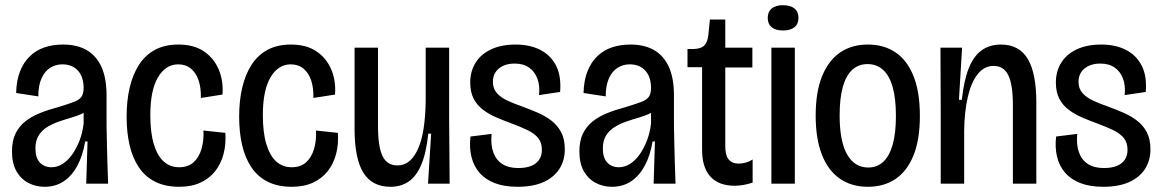

<svg xmlns="http://www.w3.org/2000/svg" viewBox="-20 -705 4460 737"><path d="M151 12Q117 12 88.5 -3Q60 -18 43 -48Q26 -78 26 -124Q26 -164 39.5 -192Q53 -220 77 -239Q101 -258 133.5 -271Q166 -284 204 -294Q243 -306 264 -314Q285 -322 293 -334Q301 -346 301 -367Q301 -410 279 -434Q257 -458 219 -458Q194 -458 173 -445Q152 -432 139.5 -404.5Q127 -377 127 -335L42 -348Q43 -395 56.5 -430Q70 -465 94 -488.5Q118 -512 150.5 -523Q183 -534 222 -534Q276 -534 313 -512.5Q350 -491 369.5 -448Q389 -405 389 -339V-223Q390 -187 390.5 -149.5Q391 -112 392.5 -74Q394 -36 395 0H311Q312 -41 313.5 -81Q315 -121 316 -162H307Q298 -108 277 -69Q256 -30 224.5 -9Q193 12 151 12ZM178 -63Q200 -63 220.5 -76Q241 -89 257.5 -112.5Q274 -136 285.5 -166Q297 -196 301 -231V-286L329 -296Q319 -281 299.5 -271Q280 -261 255.5 -254Q231 -247 206.5 -238.5Q182 -230 161.5 -217.5Q141 -205 128.5 -185Q116 -165 116 -135Q116 -99 133 -81Q150 -63 178 -63Z M668 12Q615 12 576.5 -7Q538 -26 513.5 -62Q489 -98 477.5 -147.5Q466 -197 466 -257Q466 -319 478 -369.5Q490 -420 514 -457Q538 -494 575.5 -514Q613 -534 665 -534Q724 -534 762.5 -508Q801 -482 819.5 -438.5Q838 -395 834 -342L751 -329Q752 -367 742.5 -396Q733 -425 713 -441.5Q693 -458 664 -458Q640 -458 620.5 -445.5Q601 -433 586.5 -408.5Q572 -384 564.5 -348Q557 -312 557 -263Q557 -196 570.5 -151.5Q584 -107 608.5 -85Q633 -63 668 -63Q702 -63 723 -82Q744 -101 753.5 -133.5Q763 -166 761 -204L845 -195Q848 -151 838 -113.5Q828 -76 806 -48Q784 -20 749.5 -4Q715 12 668 12Z M1100 12Q1047 12 1008.5 -7Q970 -26 945.5 -62Q921 -98 909.5 -147.5Q898 -197 898 -257Q898 -319 910 -369.5Q922 -420 946 -457Q970 -494 1007.5 -514Q1045 -534 1097 -534Q1156 -534 1194.5 -508Q1233 -482 1251.5 -438.5Q1270 -395 1266 -342L1183 -329Q1184 -367 1174.5 -396Q1165 -425 1145 -441.5Q1125 -458 1096 -458Q1072 -458 1052.5 -445.5Q1033 -433 1018.5 -408.5Q1004 -384 996.5 -348Q989 -312 989 -263Q989 -196 1002.5 -151.5Q1016 -107 1040.5 -85Q1065 -63 1100 -63Q1134 -63 1155 -82Q1176 -101 1185.5 -133.5Q1195 -166 1193 -204L1277 -195Q1280 -151 1270 -113.5Q1260 -76 1238 -48Q1216 -20 1181.5 -4Q1147 12 1100 12Z M1479 12Q1408 12 1374.5 -42.5Q1341 -97 1341 -211V-522H1431V-221Q1431 -141 1448.5 -105.5Q1466 -70 1506 -70Q1532 -70 1551.5 -86.5Q1571 -103 1585 -134.5Q1599 -166 1606 -211.5Q1613 -257 1614 -315V-522H1704V-253L1706 0H1623L1635 -192H1624Q1616 -117 1597 -72.5Q1578 -28 1548.5 -8Q1519 12 1479 12Z M1967 12Q1916 12 1879.5 -2Q1843 -16 1820.5 -42Q1798 -68 1789.5 -103.5Q1781 -139 1786 -181L1867 -191Q1863 -150 1873.5 -120.5Q1884 -91 1908 -75.5Q1932 -60 1969 -60Q2014 -60 2037 -78.5Q2060 -97 2060 -130Q2060 -158 2045.5 -175.5Q2031 -193 2005 -205.5Q1979 -218 1944 -231Q1914 -242 1886 -254Q1858 -266 1835 -283Q1812 -300 1798.5 -325.5Q1785 -351 1785 -388Q1785 -432 1806 -465Q1827 -498 1866 -516Q1905 -534 1959 -534Q2014 -534 2054 -513.5Q2094 -493 2114.5 -453Q2135 -413 2130 -352L2049 -340Q2053 -375 2043 -402.5Q2033 -430 2011 -445.5Q1989 -461 1956 -461Q1918 -461 1895 -442Q1872 -423 1872 -391Q1872 -365 1887 -348Q1902 -331 1927.5 -319Q1953 -307 1985 -296Q2015 -285 2044 -272.5Q2073 -260 2096.5 -242Q2120 -224 2134 -197.5Q2148 -171 2148 -132Q2148 -88 2126.5 -55.5Q2105 -23 2065 -5.5Q2025 12 1967 12Z M2329 12Q2295 12 2266.5 -3Q2238 -18 2221 -48Q2204 -78 2204 -124Q2204 -164 2217.5 -192Q2231 -220 2255 -239Q2279 -258 2311.5 -271Q2344 -284 2382 -294Q2421 -306 2442 -314Q2463 -322 2471 -334Q2479 -346 2479 -367Q2479 -410 2457 -434Q2435 -458 2397 -458Q2372 -458 2351 -445Q2330 -432 2317.5 -404.5Q2305 -377 2305 -335L2220 -348Q2221 -395 2234.5 -430Q2248 -465 2272 -488.5Q2296 -512 2328.5 -523Q2361 -534 2400 -534Q2454 -534 2491 -512.5Q2528 -491 2547.5 -448Q2567 -405 2567 -339V-223Q2568 -187 2568.5 -149.5Q2569 -112 2570.5 -74Q2572 -36 2573 0H2489Q2490 -41 2491.5 -81Q2493 -121 2494 -162H2485Q2476 -108 2455 -69Q2434 -30 2402.5 -9Q2371 12 2329 12ZM2356 -63Q2378 -63 2398.5 -76Q2419 -89 2435.5 -112.5Q2452 -136 2463.5 -166Q2475 -196 2479 -231V-286L2507 -296Q2497 -281 2477.5 -271Q2458 -261 2433.5 -254Q2409 -247 2384.5 -238.5Q2360 -230 2339.5 -217.5Q2319 -205 2306.5 -185Q2294 -165 2294 -135Q2294 -99 2311 -81Q2328 -63 2356 -63Z M2800 8Q2739 8 2707 -27Q2675 -62 2675 -130V-447H2619V-517H2644Q2672 -518 2684 -531Q2696 -544 2699 -570L2705 -630H2764V-522H2868V-446H2764V-143Q2764 -109 2777 -93Q2790 -77 2815 -77Q2827 -77 2841 -80.5Q2855 -84 2869 -93V-4Q2851 2 2833.5 5Q2816 8 2800 8Z M2941 0V-522H3031V0ZM2986 -588Q2957 -588 2942 -600.5Q2927 -613 2927 -636Q2927 -660 2942.5 -672.5Q2958 -685 2985 -685Q3014 -685 3029.5 -672.5Q3045 -660 3045 -636Q3045 -613 3029.5 -600.5Q3014 -588 2986 -588Z M3311 12Q3249 12 3204 -19Q3159 -50 3135 -111Q3111 -172 3111 -261Q3111 -353 3136 -413.5Q3161 -474 3205.5 -504Q3250 -534 3311 -534Q3373 -534 3417.5 -504Q3462 -474 3486.5 -413Q3511 -352 3511 -260Q3511 -169 3486.5 -108.5Q3462 -48 3417.5 -18Q3373 12 3311 12ZM3313 -62Q3347 -62 3370.5 -84Q3394 -106 3406.5 -149.5Q3419 -193 3419 -260Q3419 -327 3406.5 -371Q3394 -415 3369.5 -437Q3345 -459 3310 -459Q3276 -459 3252 -437.5Q3228 -416 3215.5 -372.5Q3203 -329 3203 -262Q3203 -163 3231.5 -112.5Q3260 -62 3313 -62Z M3591 0V-285L3590 -522H3673L3661 -322H3672Q3680 -397 3699 -444Q3718 -491 3749 -512.5Q3780 -534 3822 -534Q3892 -534 3925 -479Q3958 -424 3958 -310V0H3868V-302Q3868 -380 3850.5 -416Q3833 -452 3794 -452Q3758 -452 3733 -420.5Q3708 -389 3695 -333Q3682 -277 3681 -203V0Z M4215 12Q4164 12 4127.5 -2Q4091 -16 4068.5 -42Q4046 -68 4037.5 -103.5Q4029 -139 4034 -181L4115 -191Q4111 -150 4121.5 -120.5Q4132 -91 4156 -75.5Q4180 -60 4217 -60Q4262 -60 4285 -78.5Q4308 -97 4308 -130Q4308 -158 4293.5 -175.5Q4279 -193 4253 -205.5Q4227 -218 4192 -231Q4162 -242 4134 -254Q4106 -266 4083 -283Q4060 -300 4046.5 -325.5Q4033 -351 4033 -388Q4033 -432 4054 -465Q4075 -498 4114 -516Q4153 -534 4207 -534Q4262 -534 4302 -513.5Q4342 -493 4362.5 -453Q4383 -413 4378 -352L4297 -340Q4301 -375 4291 -402.5Q4281 -430 4259 -445.5Q4237 -461 4204 -461Q4166 -461 4143 -442Q4120 -423 4120 -391Q4120 -365 4135 -348Q4150 -331 4175.5 -319Q4201 -307 4233 -296Q4263 -285 4292 -272.5Q4321 -260 4344.5 -242Q4368 -224 4382 -197.5Q4396 -171 4396 -132Q4396 -88 4374.5 -55.5Q4353 -23 4313 -5.5Q4273 12 4215 12Z"/></svg>

Font: Bricolage Grotesque 72pt SemiCondensed
Style: Regular
Weight: 400
Width: 4
Designer: Mathieu Triay
Foundry: Atelier Triay
Version: Version 1.001;gftools[0.9.33.dev8+g029e19f]